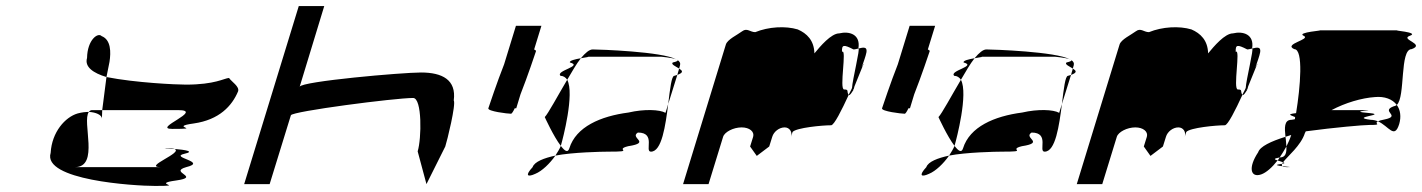

<svg xmlns="http://www.w3.org/2000/svg" viewBox="-20 -795 4688 633"><path d="M147 -291C119 -201 422 -182 491 -182C598 -182 473 -188 561 -200C645 -212 534 -227 594 -244C667 -262 536 -276 588 -288C624 -296 590 -301 555 -304C587 -292 449 -244 510 -244H227C309 -244 249 -394 273 -426C263 -426 251 -425 236 -421C195 -409 151 -360 147 -291ZM267 -604C268 -664 303 -689 315 -676C346 -664 346 -623 341 -591L331 -541C288 -554 258 -574 267 -604ZM273 -426C276 -430 279 -432 284 -432H317L316 -404C316 -416 296 -425 273 -426ZM331 -541 317 -432H567C656 -432 479 -370 548 -370C655 -370 531 -376 619 -388C703 -400 745 -446 765 -494C770 -510 744 -525 735 -538C719 -537 689 -516 593 -516C561 -516 427 -522 331 -541ZM555 -304C530 -306 513 -307 529 -307C542 -307 552 -306 555 -304Z M785 -188H869L939 -415C943 -428 1282 -472 1342 -472C1372 -472 1370 -338 1357 -296L1386 -188L1448 -312C1454 -330 1484 -452 1476 -464C1485 -532 1438 -556 1368 -556C1306 -556 974 -527 968 -509L1049 -775H965Z M1590 -438C1587 -428 1654 -420 1665 -420C1667 -420 1672 -427 1677 -438H1682L1696 -484C1719 -542 1745 -620 1747 -626C1748 -628 1745 -630 1741 -632L1765 -710H1681L1642 -583C1619 -525 1592 -444 1590 -438Z M1776 -409C1776 -409 1805 -345 1829 -314L1830 -318C1835 -335 1875 -486 1850 -532C1818 -478 1787 -420 1776 -409ZM1736 -244C1710 -216 1719 -210 1745 -222C1767 -231 1793 -256 1811 -282C1774 -274 1742 -262 1736 -244ZM1828 -545C1810 -562 1904 -577 1859 -589C1856 -595 1877 -600 1895 -603C1880 -584 1866 -559 1850 -532C1845 -540 1837 -545 1828 -545ZM1895 -603C1915 -607 1932 -608 1909 -608H2160C2157 -608 2198 -605 2210 -599C2165 -625 1954 -632 1934 -632C1923 -632 1910 -621 1895 -603ZM1811 -282C1818 -293 1825 -304 1829 -314C1842 -297 1852 -290 1857 -306C1879 -377 1960 -412 2052 -424C2104 -436 2155 -434 2174 -423L2183 -452C2174 -381 2162 -295 2126 -295C2104 -295 2144 -358 2083 -358C2054 -340 2129 -325 2051 -313C2002 -301 2079 -295 1985 -295C1965 -295 1867 -293 1811 -282ZM2198 -589C2191 -583 2208 -576 2219 -569L2222 -580C2224 -587 2221 -592 2214 -597C2216 -595 2212 -592 2198 -589ZM2210 -599C2212 -598 2213 -598 2214 -597C2213 -598 2211 -598 2210 -599ZM2203 -545C2194 -545 2189 -502 2183 -452L2213 -548ZM2213 -548 2219 -569C2230 -562 2235 -556 2213 -548Z M2232 -188H2316L2364 -344C2369 -360 2398 -375 2425 -375C2451 -375 2468 -361 2463 -344L2453 -312L2475 -281L2516 -312L2526 -344C2531 -361 2549 -375 2567 -375C2583 -375 2593 -360 2588 -344L2593 -360C2606 -374 2691 -382 2720 -382C2730 -382 2755 -432 2778 -482C2770 -494 2780 -500 2763 -500C2746 -500 2773 -637 2756 -624C2755 -648 2761 -649 2794 -632C2799 -632 2805 -634 2810 -635C2818 -682 2780 -693 2747 -685C2720 -685 2684 -642 2665 -619C2664 -662 2640 -685 2610 -698C2570 -710 2514 -707 2470 -689C2453 -689 2443 -704 2427 -692C2411 -680 2378 -665 2373 -648ZM2810 -634V-635C2827 -639 2844 -644 2834 -612C2834 -612 2829 -595 2821 -573C2827 -585 2829 -589 2826 -580C2829 -591 2813 -548 2799 -515C2796 -509 2796 -504 2794 -500H2793L2792 -498L2794 -499C2791 -494 2789 -491 2788 -490C2784 -483 2779 -480 2778 -482C2781 -490 2786 -497 2789 -505C2790 -530 2817 -639 2810 -634ZM2794 -500V-499Z M2888 -438C2885 -428 2952 -420 2963 -420C2965 -420 2970 -427 2975 -438H2980L2994 -484C3017 -542 3043 -620 3045 -626C3046 -628 3043 -630 3039 -632L3063 -710H2979L2940 -583C2917 -525 2890 -444 2888 -438Z M3074 -409C3074 -409 3103 -345 3127 -314L3128 -318C3133 -335 3173 -486 3148 -532C3116 -478 3085 -420 3074 -409ZM3034 -244C3008 -216 3017 -210 3043 -222C3065 -231 3091 -256 3109 -282C3072 -274 3040 -262 3034 -244ZM3126 -545C3108 -562 3202 -577 3157 -589C3154 -595 3175 -600 3193 -603C3178 -584 3164 -559 3148 -532C3143 -540 3135 -545 3126 -545ZM3193 -603C3213 -607 3230 -608 3207 -608H3458C3455 -608 3496 -605 3508 -599C3463 -625 3252 -632 3232 -632C3221 -632 3208 -621 3193 -603ZM3109 -282C3116 -293 3123 -304 3127 -314C3140 -297 3150 -290 3155 -306C3177 -377 3258 -412 3350 -424C3402 -436 3453 -434 3472 -423L3481 -452C3472 -381 3460 -295 3424 -295C3402 -295 3442 -358 3381 -358C3352 -340 3427 -325 3349 -313C3300 -301 3377 -295 3283 -295C3263 -295 3165 -293 3109 -282ZM3496 -589C3489 -583 3506 -576 3517 -569L3520 -580C3522 -587 3519 -592 3512 -597C3514 -595 3510 -592 3496 -589ZM3508 -599C3510 -598 3511 -598 3512 -597C3511 -598 3509 -598 3508 -599ZM3501 -545C3492 -545 3487 -502 3481 -452L3511 -548ZM3511 -548 3517 -569C3528 -562 3533 -556 3511 -548Z M3530 -188H3614L3662 -344C3667 -360 3696 -375 3723 -375C3749 -375 3766 -361 3761 -344L3751 -312L3773 -281L3814 -312L3824 -344C3829 -361 3847 -375 3865 -375C3881 -375 3891 -360 3886 -344L3891 -360C3904 -374 3989 -382 4018 -382C4028 -382 4053 -432 4076 -482C4068 -494 4078 -500 4061 -500C4044 -500 4071 -637 4054 -624C4053 -648 4059 -649 4092 -632C4097 -632 4103 -634 4108 -635C4116 -682 4078 -693 4045 -685C4018 -685 3982 -642 3963 -619C3962 -662 3938 -685 3908 -698C3868 -710 3812 -707 3768 -689C3751 -689 3741 -704 3725 -692C3709 -680 3676 -665 3671 -648ZM4108 -634V-635C4125 -639 4142 -644 4132 -612C4132 -612 4127 -595 4119 -573C4125 -585 4127 -589 4124 -580C4127 -591 4111 -548 4097 -515C4094 -509 4094 -504 4092 -500H4091L4090 -498L4092 -499C4089 -494 4087 -491 4086 -490C4082 -483 4077 -480 4076 -482C4079 -490 4084 -497 4087 -505C4088 -530 4115 -639 4108 -634ZM4092 -500V-499Z M4128 -293C4094 -242 4103 -208 4138 -220C4155 -226 4174 -243 4192 -266C4182 -269 4176 -272 4199 -276C4206 -287 4214 -299 4221 -312C4220 -322 4220 -333 4218 -344C4170 -329 4134 -312 4128 -293ZM4247 -633C4209 -650 4304 -665 4278 -677C4252 -689 4353 -695 4328 -695H4589C4563 -695 4663 -689 4628 -677C4594 -665 4681 -650 4634 -633C4594 -633 4614 -475 4585 -449C4571 -468 4545 -478 4513 -475C4469 -472 4415 -456 4370 -432H4472C4538 -432 4408 -429 4497 -422C4553 -416 4427 -409 4499 -400C4507 -400 4516 -398 4523 -395C4507 -387 4542 -383 4494 -383C4475 -383 4382 -375 4285 -362L4282 -356C4269 -315 4225 -280 4210 -260C4206 -262 4197 -264 4192 -266C4195 -269 4197 -272 4199 -276H4200C4219 -276 4222 -292 4221 -312C4227 -324 4233 -337 4237 -350C4230 -348 4225 -346 4218 -344C4215 -373 4213 -400 4238 -400C4242 -401 4247 -401 4249 -402C4250 -404 4249 -407 4250 -409C4240 -414 4217 -418 4253 -422C4267 -507 4278 -633 4247 -633ZM4202 -254C4204 -254 4206 -255 4207 -255C4205 -252 4206 -249 4208 -247C4193 -249 4179 -251 4202 -254ZM4207 -255C4218 -257 4215 -258 4210 -260C4208 -258 4208 -257 4207 -255ZM4208 -247C4210 -245 4214 -244 4222 -244C4245 -244 4225 -245 4208 -247ZM4523 -395C4559 -379 4577 -335 4593 -386C4600 -410 4597 -433 4585 -449C4582 -447 4579 -445 4576 -445C4528 -428 4603 -413 4544 -401C4533 -399 4527 -397 4523 -395Z"/></svg>

Font: bitstorm
Style: suextobl
Weight: 400
Version: Version 0.2